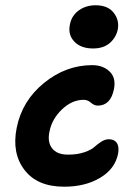

<svg xmlns="http://www.w3.org/2000/svg" viewBox="-20 -684 524 725"><path d="M331.1 -501Q285.2 -501 260.5 -527.1Q235.8 -553.2 244.1 -591.8Q250.5 -625 277.3 -644.5Q304.2 -664.1 340.8 -664.1Q387.2 -664.1 409.2 -636Q431.2 -607.9 424.8 -573.2Q418.9 -543.5 395.3 -522.2Q371.6 -501 331.1 -501ZM222.2 21Q120.6 21 72.3 -42.5Q23.9 -106 43 -201.2Q63.5 -303.7 146.2 -370.8Q229 -438 328.1 -438Q369.1 -438 394 -413.8Q418.9 -389.6 410.2 -347.2Q397.9 -285.2 349.1 -285.2Q335.9 -285.2 323.5 -296.1Q311 -307.1 295.9 -307.1Q252 -307.1 214.1 -271Q176.3 -234.9 167 -188Q158.2 -148.4 176.5 -124.3Q194.8 -100.1 236.8 -100.1Q272.5 -100.1 298.6 -109.1Q324.7 -118.2 336.7 -129.2Q348.6 -140.1 362.8 -149.2Q377 -158.2 391.1 -158.2Q411.6 -158.2 421.1 -144.3Q430.7 -130.4 425.8 -103Q414.1 -45.9 357.9 -12.5Q301.8 21 222.2 21Z"/></svg>

Font: Shantell Sans Irregular Bouncy
Style: Italic
Weight: 600
Italic angle: -11.31°
Designer: Stephen Nixon, Anya Danilova, Shantell Martin
Foundry: Arrow Type
Version: Version 1.006;[9816181b4]